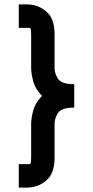

<svg xmlns="http://www.w3.org/2000/svg" viewBox="-20 -796 422 869"><path d="M227 -237V-81Q227 -11 189.5 21Q152 53 102 53H65V-53H102Q113 -53 116 -54Q119 -55 120 -62Q121 -69 121 -81V-237Q121 -258 130 -294Q139 -330 170 -362Q139 -394 130 -429.5Q121 -465 121 -487V-642Q121 -654 120 -661Q119 -668 116 -669Q113 -670 102 -670H65V-776H102Q152 -776 189.5 -744Q227 -712 227 -642V-487Q227 -464 242.5 -439.5Q258 -415 316 -415V-309Q258 -309 242.5 -284.5Q227 -260 227 -237Z"/></svg>

Font: SUIT
Style: Bold
Weight: 700
Designer: Sunn Youn; Korean Glyphs from Source Han Sans (Sandoll Communications; Soo-young Jang, Joo-yeon Kang)
Foundry: Sunn
Version: Version 1.150